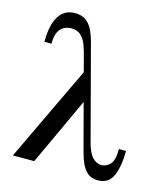

<svg xmlns="http://www.w3.org/2000/svg" viewBox="-111 -823 803 920"><g transform="rotate(15 290.5 -363.0)"><path d="M268 -488 311 -365 142 0H36ZM519 -161H554Q554 -85 533.5 -37.5Q513 10 458 10Q428 10 409 -6Q390 -22 378.5 -47Q367 -72 359.5 -101Q352 -130 345 -155L235 -571Q232 -582 224 -603.5Q216 -625 198.5 -643Q181 -661 149 -661Q133 -661 116 -653.5Q99 -646 87.5 -625.5Q76 -605 76 -565H41Q41 -648 68 -692Q95 -736 148 -736Q182 -736 203 -720Q224 -704 236 -679Q248 -654 255.5 -625.5Q263 -597 270 -571L380 -155Q393 -106 413 -85.5Q433 -65 457 -65Q481 -65 500 -85Q519 -105 519 -161Z"/></g></svg>

Font: Brygada 1918 Medium
Style: Regular
Weight: 500
Designer: Mateusz Machalski | Borys Kosmynka | Przemek Hoffer
Foundry: NIEPODLEGLA 2018
Version: Version 3.006